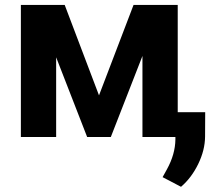

<svg xmlns="http://www.w3.org/2000/svg" viewBox="-20 -548 841 768"><path d="M376 -166.5 514.2 -528.3H690.9V0H549.8V-324.2L423.3 0H328.6L204.6 -318.8V0H63.5V-528.3H238.8ZM704.1 199.2 630.4 160.6 647.9 128.9Q680.7 69.3 681.6 10.3V-99.1H800.8L800.3 -1.5Q799.8 52.7 772.9 107.9Q746.1 163.1 704.1 199.2Z"/></svg>

Font: RobotoInd
Style: Bold
Weight: 700
Designer: Google
Version: Version 2.001150; 2014